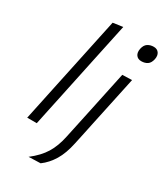

<svg xmlns="http://www.w3.org/2000/svg" viewBox="-227 -835 970 1124"><g transform="rotate(30 258.5 -273.0)"><path d="M39.5 0Q51.5 -55.5 62.2 -107.2Q73 -159 86 -220L144 -493.5Q157 -556 169.8 -615.5Q182.5 -675 194.5 -731.5L261 -741Q248 -680 235.2 -619.5Q222.5 -559 208.5 -494L150.5 -219.5Q137.5 -157.5 126.5 -106.5Q115.5 -55.5 104 0ZM161 194.5Q220 149 250.2 99.5Q280.5 50 295 -20.5L337.5 -219.5L348 -269Q362 -334.5 373 -387.2Q384 -440 396 -495.5L461 -497.5Q449 -441.5 437.8 -388.8Q426.5 -336 412.5 -270Q399.5 -209.5 390 -164.5Q380.5 -119.5 372.8 -82.8Q365 -46 357 -9.5Q341.5 64.5 312.2 112.8Q283 161 241 192ZM452 -620Q428.5 -620 416.8 -636.2Q405 -652.5 410.5 -680Q416.5 -707.5 433.8 -718.8Q451 -730 474.5 -730Q498 -730 509.5 -713.2Q521 -696.5 515.5 -670Q509.5 -642.5 492.8 -631.2Q476 -620 452 -620Z"/></g></svg>

Font: Commissioner Light
Style: Italic
Weight: 300
Italic angle: -12°
Designer: Kostas Bartsokas
Foundry: Kostas Bartsokas
Version: Version 1.000; ttfautohint (v1.8.3)